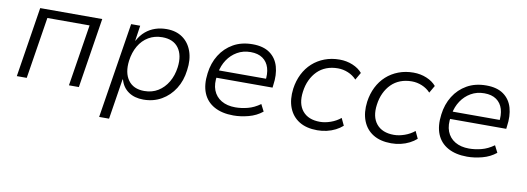

<svg xmlns="http://www.w3.org/2000/svg" viewBox="-56 -829 3661 1335"><g transform="rotate(10 1775.0 -161.5)"><path d="M63 0 141 -494H579L501 0H431L500 -435H202L133 0Z M676 180 783 -494H847L831 -386H833Q855 -427 885.5 -452.5Q916 -478 953 -490.5Q990 -503 1033 -503Q1100 -503 1146 -470.5Q1192 -438 1212.5 -380Q1233 -322 1222 -246Q1213 -171 1177 -114Q1141 -57 1084.5 -24.5Q1028 8 957 8Q894 8 851.5 -21.5Q809 -51 794 -105H791L746 180ZM953 -52Q1008 -52 1050 -78Q1092 -104 1119 -149.5Q1146 -195 1154 -255Q1165 -341 1128 -391.5Q1091 -442 1013 -442Q959 -442 916.5 -417Q874 -392 847.5 -346.5Q821 -301 813 -241Q802 -155 839 -103.5Q876 -52 953 -52Z M1593 8Q1512 8 1457 -22.5Q1402 -53 1378.5 -110.5Q1355 -168 1366 -250Q1375 -323 1410.5 -380Q1446 -437 1504 -470Q1562 -503 1640 -503Q1716 -503 1762 -470Q1808 -437 1824.5 -379.5Q1841 -322 1830 -248L1828 -230H1412L1421 -283H1795L1770 -261Q1779 -318 1766.5 -359.5Q1754 -401 1721 -424Q1688 -447 1636 -447Q1583 -447 1541.5 -423Q1500 -399 1473 -358.5Q1446 -318 1437 -267L1434 -249Q1423 -186 1440 -142Q1457 -98 1497.5 -74Q1538 -50 1596 -50Q1638 -50 1683 -61.5Q1728 -73 1771 -104L1796 -55Q1754 -21 1699 -6.5Q1644 8 1593 8Z M2185 8Q2108 8 2057 -23.5Q2006 -55 1983.5 -113Q1961 -171 1971 -248Q1979 -305 2002.5 -352Q2026 -399 2063 -432.5Q2100 -466 2148.5 -484.5Q2197 -503 2254 -503Q2304 -503 2347 -485Q2390 -467 2415 -437L2385 -385Q2360 -412 2325 -426.5Q2290 -441 2253 -441Q2209 -441 2172.5 -427Q2136 -413 2109 -386Q2082 -359 2064.5 -322Q2047 -285 2041 -239Q2029 -152 2070 -102.5Q2111 -53 2193 -53Q2229 -53 2268.5 -67Q2308 -81 2338 -106L2362 -55Q2341 -36 2312.5 -21.5Q2284 -7 2251.5 0.5Q2219 8 2185 8Z M2707 8Q2630 8 2579 -23.5Q2528 -55 2505.5 -113Q2483 -171 2493 -248Q2501 -305 2524.5 -352Q2548 -399 2585 -432.5Q2622 -466 2670.5 -484.5Q2719 -503 2776 -503Q2826 -503 2869 -485Q2912 -467 2937 -437L2907 -385Q2882 -412 2847 -426.5Q2812 -441 2775 -441Q2731 -441 2694.5 -427Q2658 -413 2631 -386Q2604 -359 2586.5 -322Q2569 -285 2563 -239Q2551 -152 2592 -102.5Q2633 -53 2715 -53Q2751 -53 2790.5 -67Q2830 -81 2860 -106L2884 -55Q2863 -36 2834.5 -21.5Q2806 -7 2773.5 0.5Q2741 8 2707 8Z M3243 8Q3162 8 3107 -22.5Q3052 -53 3028.5 -110.5Q3005 -168 3016 -250Q3025 -323 3060.5 -380Q3096 -437 3154 -470Q3212 -503 3290 -503Q3366 -503 3412 -470Q3458 -437 3474.5 -379.5Q3491 -322 3480 -248L3478 -230H3062L3071 -283H3445L3420 -261Q3429 -318 3416.5 -359.5Q3404 -401 3371 -424Q3338 -447 3286 -447Q3233 -447 3191.5 -423Q3150 -399 3123 -358.5Q3096 -318 3087 -267L3084 -249Q3073 -186 3090 -142Q3107 -98 3147.5 -74Q3188 -50 3246 -50Q3288 -50 3333 -61.5Q3378 -73 3421 -104L3446 -55Q3404 -21 3349 -6.5Q3294 8 3243 8Z"/></g></svg>

Font: Nunito Sans 7pt Light
Style: Italic
Weight: 300
Italic angle: -9°
Designer: Vernon Adams
Foundry: Vernon Adams
Version: Version 3.101;gftools[0.9.27]